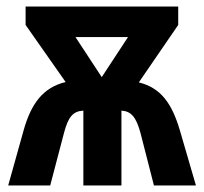

<svg xmlns="http://www.w3.org/2000/svg" viewBox="-20 -565 622 585"><path d="M523 -545H58V-489L180 -315C112 -299 75 -250 52 -168L5 0H133L175 -160C188 -209 202 -226 234 -228V0H350V-228C380 -226 395 -208 408 -160L449 0H577L528 -168C504 -249 471 -297 403 -314L523 -489ZM370 -452 290 -330 210 -452Z"/></svg>

Font: Noto Sans Display SemiCondensed
Style: Bold
Weight: 700
Width: 4
Designer: Monotype Design Team
Foundry: Monotype Imaging Inc.
Version: Version 1.900